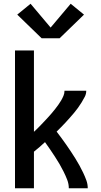

<svg xmlns="http://www.w3.org/2000/svg" viewBox="-20 -1004 540 1024"><path d="M60 0V-735H161V-301Q171 -310 181 -320Q191 -330 200.5 -340Q210 -350 219.5 -360Q229 -370 238.5 -380.5Q248 -391 257 -401.5Q266 -412 274.5 -423Q283 -434 291 -445Q299 -456 306 -468Q313 -480 318.5 -493Q324 -506 324 -520H440Q440 -503 432 -487.5Q424 -472 415 -457.5Q406 -443 396 -429Q386 -415 375 -402Q364 -389 352.5 -376Q341 -363 329.5 -350.5Q318 -338 306 -326Q294 -314 282 -302Q295 -285 308 -267.5Q321 -250 333.5 -232Q346 -214 358 -196Q370 -178 381.5 -159.5Q393 -141 403.5 -122Q414 -103 423.5 -83Q433 -63 440.5 -42.5Q448 -22 448 0H347Q347 -23 338.5 -45Q330 -67 319.5 -88Q309 -109 297.5 -129Q286 -149 273 -168.5Q260 -188 247 -207.5Q234 -227 220 -246Q206 -233 191 -220Q176 -207 161 -195V0ZM298 -800H202L72 -926L143 -984L250 -857L357 -984L428 -926Z"/></svg>

Font: Zed Mono Semibold
Style: Regular
Weight: 600
Monospace: yes
Designer: Belleve Invis
Foundry: Belleve Invis
Version: Version 1.0.0; ttfautohint (v1.8.4)